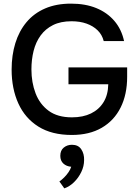

<svg xmlns="http://www.w3.org/2000/svg" viewBox="-20 -735 764 1057"><path d="M375 8Q265 8 191.5 -38Q118 -84 81 -165.5Q44 -247 44 -352Q44 -431 64.5 -497.5Q85 -564 126 -613Q167 -662 228.5 -688.5Q290 -715 371 -715Q450 -715 510 -690.5Q570 -666 609.5 -620Q649 -574 663 -509H551Q542 -544 517.5 -568Q493 -592 456.5 -605Q420 -618 374 -618Q314 -618 272 -597Q230 -576 203.5 -539.5Q177 -503 165 -455Q153 -407 153 -353Q153 -281 176 -221Q199 -161 248 -125Q297 -89 376 -89Q437 -89 481 -110.5Q525 -132 550 -172.5Q575 -213 576 -271H357V-364H680V-312Q680 -215 644 -143Q608 -71 540 -31.5Q472 8 375 8ZM334 302 307 264Q320 255 333.5 241.5Q347 228 357.5 212.5Q368 197 372 183Q346 181 329 165.5Q312 150 312 123Q312 93 331 77.5Q350 62 376 62Q411 62 427.5 87Q444 112 443 146Q443 180 427.5 212Q412 244 387.5 268Q363 292 334 302Z"/></svg>

Font: Onest Medium
Style: Regular
Weight: 500
Designer: Dmitri Voloshin, Andrey Kudryavtsev
Foundry: Dmitri Voloshin, Andrey Kudryavtsev
Version: Version 1.000;gftools[0.9.33]